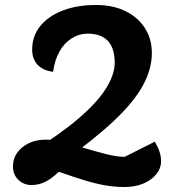

<svg xmlns="http://www.w3.org/2000/svg" viewBox="-20 -720 713 770"><path d="M225 -66 103 -109Q219 -180 293.5 -243.5Q368 -307 404 -363.5Q440 -420 440 -469Q440 -526 413 -555.5Q386 -585 332 -585Q297 -585 267 -566Q237 -547 218 -512.5Q199 -478 193 -432Q153 -437 131 -460Q109 -483 109 -521Q109 -575 141 -615Q173 -655 231 -677.5Q289 -700 365 -700Q433 -700 483 -675.5Q533 -651 561 -607.5Q589 -564 589 -508Q589 -443 553 -377Q517 -311 437.5 -236Q358 -161 225 -66ZM480 30Q441 30 403 23.5Q365 17 320.5 3.5Q276 -10 216 -31Q185 -2 160 10Q135 22 106 22Q75 22 53.5 1Q32 -20 32 -52Q32 -99 70 -129.5Q108 -160 165 -160Q194 -160 234.5 -149.5Q275 -139 320.5 -125.5Q366 -112 407.5 -101.5Q449 -91 480 -91L601 -152Q615 -127 620.5 -109Q626 -91 626 -74Q626 -45 606.5 -21Q587 3 554 16.5Q521 30 480 30Z"/></svg>

Font: Lemonada Medium
Style: Regular
Weight: 500
Designer: Mohamed Gaber (Arabic), Eduardo Tunni (Latin)
Foundry: Kief Type Foundry
Version: Version 4.004; ttfautohint (v1.8.2)